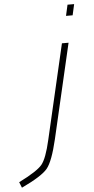

<svg xmlns="http://www.w3.org/2000/svg" viewBox="-161 -736 494 1011"><g transform="rotate(-5 86.0 -230.5)"><path d="M73 0 189 -500H224L108 0Q81 115 51 151.5Q21 188 -87 239L-99 209Q-1 160 25 128.5Q51 97 73 0ZM223 -642 236 -700H271L258 -642Z"/></g></svg>

Font: Titillium Web ExtraLight
Style: Italic
Weight: 275
Italic angle: -13°
Version: Version 1.002;PS 57.000;hotconv 1.0.70;makeotf.lib2.5.55311